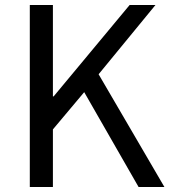

<svg xmlns="http://www.w3.org/2000/svg" viewBox="-20 -753 686 773"><path d="M100 -733H193V-365H196L502 -733H606L377 -454L642 0H538L319 -382L193 -232V0H100Z"/></svg>

Font: `nÑOSR
Style: Regular
Weight: 400
Designer: Ryoko NISHIZUKA ¬âXZm¬º[P (kana & ideographs); Paul D. Hunt (Latin, Greek & Cyrillic); Wenlong ZHANG _ e¬á¬ü¬ô (bopomof
Foundry: Adobe Systems Incorporated
Version: Version 1.00 June 24, 2014, initial release